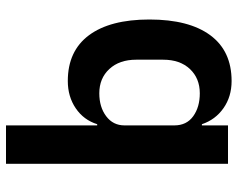

<svg xmlns="http://www.w3.org/2000/svg" viewBox="-96 -684 792 640"><g transform="rotate(-90 300.0 -364.0)"><path d="M74 -740H202V-436H206Q220 -481 259 -507.5Q298 -534 350 -534Q450 -534 502.5 -463.5Q555 -393 555 -262Q555 -130 502.5 -59Q450 12 350 12Q298 12 259.5 -15Q221 -42 206 -87H202V0H74ZM309 -94Q359 -94 390 -127Q421 -160 421 -216V-306Q421 -362 390 -395.5Q359 -429 309 -429Q263 -429 232.5 -406Q202 -383 202 -345V-179Q202 -138 232.5 -116Q263 -94 309 -94Z"/></g></svg>

Font: IBM Plex Sans Thai SemiBold
Style: Regular
Weight: 600
Designer: Mike Abbink, Paul van der Laan, Pieter van Rosmalen, Ben Mitchell, Mark Frömberg
Foundry: Bold Monday
Version: Version 1.1